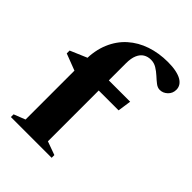

<svg xmlns="http://www.w3.org/2000/svg" viewBox="-210 -825 926 926"><g transform="rotate(45 253.0 -362.0)"><path d="M113 -390 95.5 -374 8 -407.5V-427L103 -467.5L169 -459H389L379 -390ZM243.5 -43.5 312.5 -18.5V0H34.5V-18.5L93 -41.5V-444.5Q93 -513 115 -565.2Q137 -617.5 176.5 -652.8Q216 -688 268.8 -705.8Q321.5 -723.5 382.5 -723.5Q415 -723.5 438.5 -718.5Q462 -713.5 476.8 -704.8Q491.5 -696 498.8 -684Q506 -672 506 -657.5Q506 -633 488.8 -616.5Q471.5 -600 449.5 -600Q434.5 -600 420 -611.2Q405.5 -622.5 389.8 -637Q374 -651.5 356 -662.5Q338 -673.5 317 -673.5Q295.5 -673.5 279 -663.5Q262.5 -653.5 253 -631.8Q243.5 -610 243.5 -575.5Z"/></g></svg>

Font: Newsreader 36pt
Style: Bold
Weight: 700
Designer: Hugues Gentile
Foundry: Production Type
Version: Version 1.003